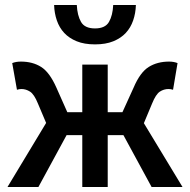

<svg xmlns="http://www.w3.org/2000/svg" viewBox="-20 -750 762 770"><path d="M10 0 165 -257 132 -335Q117 -372 100.5 -382.5Q84 -393 66 -393Q57 -393 48 -390L29 -497Q44 -503 64 -503Q111 -503 145 -481.5Q179 -460 206 -399L250 -300H310V-491H412V-300H471L516 -399Q542 -460 576.5 -481.5Q611 -503 658 -503Q677 -503 692 -497L674 -390Q665 -393 656 -393Q637 -393 621 -382.5Q605 -372 590 -335L557 -256L712 0H588L475 -208H412V0H310V-208H247L134 0ZM361 -572Q318 -572 287.5 -584.5Q257 -597 237.5 -618Q218 -639 208 -668Q198 -697 197 -730H288Q290 -688 305 -662Q320 -636 361 -636Q402 -636 417 -662Q432 -688 434 -730H525Q524 -697 514 -668Q504 -639 484.5 -618Q465 -597 434.5 -584.5Q404 -572 361 -572Z"/></svg>

Font: TT Toshiba Sans Medium
Style: Regular
Weight: 500
Designer: Paul D. Hunt
Foundry: Toshiba Corporation
Version: Version 2.020;PS 2.000;hotconv 1.0.86;makeotf.lib2.5.63406